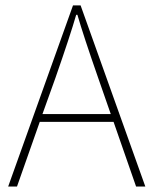

<svg xmlns="http://www.w3.org/2000/svg" viewBox="-20 -680 560 700"><path d="M182.1 -396 134.8 -264.2H383.8L337.9 -396Q284.2 -549.8 262.2 -626H257.8Q235.8 -549.8 182.1 -396ZM9.8 0 246.1 -660.2H273.9L509.8 0H476.1L394 -235.8H125L42 0Z"/></svg>

Font: Source Sans 3 ExtraLight
Style: Regular
Weight: 200
Designer: Paul D. Hunt
Foundry: Adobe
Version: Version 3.052;hotconv 1.1.0;makeotfexe 2.6.0